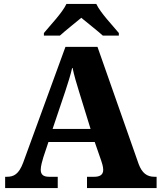

<svg xmlns="http://www.w3.org/2000/svg" viewBox="-20 -951 812 971"><path d="M202 -784V-771H283C307 -793 361 -836 391 -861C421 -836 476 -793 500 -771H581V-784C550 -822 488 -886 467 -931H316C295 -886 233 -822 202 -784ZM6 0H272V-57H228C197 -57 186 -70 186 -93C186 -110 194 -139 199 -155L225 -233H459L492 -138C495 -129 502 -109 502 -92C502 -65 482 -57 457 -57H420V0H772V-57H761C723 -57 698 -76 681 -122L473 -714H311L97 -128C75 -70 50 -57 15 -57H6ZM246 -299 310 -489C323 -529 336 -568 346 -612C355 -568 368 -526 380 -487L438 -299Z"/></svg>

Font: Noto Serif Gurmukhi ExtraBold
Style: Regular
Weight: 800
Designer: Vaibhav Singh and the Monotype Design Team
Foundry: Monotype Imaging Inc.
Version: Version 2.004